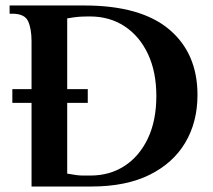

<svg xmlns="http://www.w3.org/2000/svg" viewBox="-20 -680 776 700"><path d="M95 0V-305H25V-355H95V-530Q95 -575 82.5 -602.5Q70 -630 25 -630H15V-660H287Q493 -660 596.5 -573Q700 -486 700 -334Q700 -235 655.5 -160Q611 -85 525 -42.5Q439 0 313 0ZM310 -40Q380 -40 434 -75Q488 -110 519 -175Q550 -240 550 -330Q550 -418 519.5 -483Q489 -548 434.5 -584Q380 -620 308 -620Q286 -620 270 -619Q254 -618 225 -613V-355H300V-305H225V-47Q247 -43 259.5 -41.5Q272 -40 283 -40Q294 -40 310 -40Z"/></svg>

Font: El Messiri
Style: Regular
Weight: 400
Designer: Mohamed Gaber
Foundry: Kief Type Foundry
Version: Version 2.020